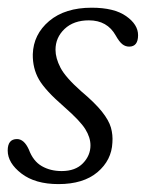

<svg xmlns="http://www.w3.org/2000/svg" viewBox="-20 -458 370 486"><path d="M136 -25Q171 -25 190 -44.8Q209 -64.5 209 -90Q209 -110 196 -131Q183 -152 142.5 -187.5Q94.5 -229 78.5 -257Q62.5 -285 63 -320.5Q64.5 -371 104.5 -404.8Q144.5 -438.5 212 -438.5Q269 -438.5 299.2 -417.2Q329.5 -396 329.5 -369Q329.5 -340 307 -340Q297.5 -340 289.8 -346Q282 -352 273 -368Q251.5 -406.5 205 -406.5Q166.5 -406.5 143.5 -384.8Q120.5 -363 120.5 -332Q120.5 -311 133 -286.8Q145.5 -262.5 185.5 -227Q220.5 -197.5 238 -175.5Q255.5 -153.5 260.8 -135Q266 -116.5 264.5 -97Q262.5 -52.5 226.8 -22.2Q191 8 128 8Q69 8 34.2 -18.8Q-0.5 -45.5 -0.5 -77Q-0.5 -106 23 -106Q41 -106 53 -79.5Q64 -50 85.8 -37.5Q107.5 -25 136 -25Z"/></svg>

Font: Fraunces 144pt S100 Light
Style: Italic
Weight: 300
Italic angle: -16°
Version: Version 1.000; ttfautohint (v1.8.3)